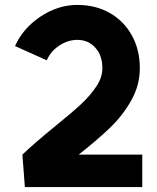

<svg xmlns="http://www.w3.org/2000/svg" viewBox="-20 -754 639 780"><path d="M205 -242Q272 -296 309.5 -331Q347 -366 371.5 -403Q396 -440 396 -477Q396 -528 367.5 -560Q339 -592 294 -592Q256 -592 221 -569Q186 -546 170 -509L41 -567Q74 -640 145 -687Q216 -734 294 -734Q368 -734 425.5 -701.5Q483 -669 515.5 -610.5Q548 -552 548 -477Q548 -408 513.5 -346.5Q479 -285 427.5 -235.5Q376 -186 300 -126H558V6H81L71 -126Q118 -171 205 -242Z"/></svg>

Font: SUITE Heavy
Style: Regular
Weight: 900
Designer: Sun
Foundry: Sun
Version: Version 2.040